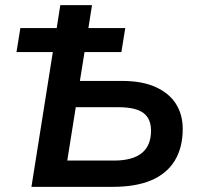

<svg xmlns="http://www.w3.org/2000/svg" viewBox="-20 -725 773 745"><path d="M102 0 185 -523H44L59 -616H200L214 -705H337L323 -616H466L451 -523H308L290 -411H453Q532 -411 584.5 -387Q637 -363 663 -321.5Q689 -280 689 -225Q689 -152 658 -101.5Q627 -51 567 -25.5Q507 0 418 0ZM241 -102H423Q494 -102 530 -131Q566 -160 566 -218Q566 -265 536 -287Q506 -309 439 -309H274Z"/></svg>

Font: Nunito Sans 12pt
Style: Bold Italic
Weight: 700
Italic angle: -9°
Designer: Vernon Adams
Foundry: Vernon Adams
Version: Version 3.101;gftools[0.9.27]